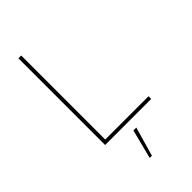

<svg xmlns="http://www.w3.org/2000/svg" viewBox="-289 -813 1139 1139"><g transform="rotate(-45 281.0 -243.5)"><path d="M113.3 0V-727.5H136.7V-22.5H500V0ZM246.1 241.2 293 57.6H317.4L264.6 241.2Z"/></g></svg>

Font: Inter Thin
Style: Regular
Weight: 250
Designer: Rasmus Andersson
Foundry: rsms
Version: Version 4.001;git-66647c0bb